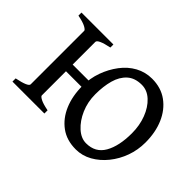

<svg xmlns="http://www.w3.org/2000/svg" viewBox="-97 -674 893 893"><g transform="rotate(45 349.5 -227.0)"><path d="M27 0V-21Q96 -35 96 -51V-403Q96 -409 79.5 -418Q63 -427 27 -434V-454H237V-434Q169 -420 169 -403V-51Q169 -45 185 -36.5Q201 -28 237 -21V0ZM271 -217Q271 -266 287 -310.5Q303 -355 330.5 -391.5Q358 -428 395.5 -448.5Q433 -469 477 -469Q536 -469 578 -438.5Q620 -408 642.5 -356Q665 -304 665 -237Q665 -188 649 -143.5Q633 -99 604 -63Q575 -27 537.5 -6Q500 15 458 15Q398 15 356.5 -15.5Q315 -46 293 -98Q271 -150 271 -217ZM341 -231Q341 -180 360 -136.5Q379 -93 409 -66Q439 -39 472 -39Q533 -39 561.5 -89Q590 -139 590 -223Q590 -274 573.5 -317.5Q557 -361 528 -388Q499 -415 463 -415Q418 -415 391 -390.5Q364 -366 352.5 -324.5Q341 -283 341 -231ZM132 -210V-254H323V-210Z"/></g></svg>

Font: ChillKai
Style: Regular
Weight: 400
Designer: ChillType
Foundry: 寒蝉字型
Version: Version 2.000